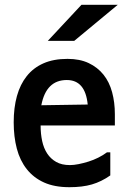

<svg xmlns="http://www.w3.org/2000/svg" viewBox="-20 -782 540 799"><path d="M258 -449Q172 -449 152 -344L345 -347Q335 -449 258 -449ZM261 -537Q312 -537 349 -519.5Q386 -502 410.5 -471.5Q435 -441 446.5 -398.5Q458 -356 458 -307V-260H149Q149 -225 155.5 -195Q162 -165 176.5 -143Q191 -121 214 -108Q237 -95 271 -95Q287 -95 307 -99Q327 -103 348 -109.5Q369 -116 389 -126Q409 -136 425 -148H439V-52Q402 -26 362.5 -14.5Q323 -3 269 -3Q207 -3 163.5 -22.5Q120 -42 91.5 -78Q63 -114 50 -163.5Q37 -213 37 -273Q37 -334 50.5 -382.5Q64 -431 91.5 -465.5Q119 -500 161 -518.5Q203 -537 261 -537ZM319 -762H470L289 -612H179Z"/></svg>

Font: D2Coding ligature
Style: Bold
Weight: 700
Monospace: yes
Designer: Yong-Rak Park; Jeong-Hwan Yoon; Sang-Min Lee;
Foundry: NHN Corporation
Version: Version 1.3.2; Build 20180524